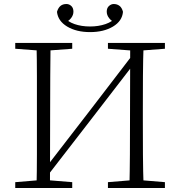

<svg xmlns="http://www.w3.org/2000/svg" viewBox="-20 -937 897 957"><path d="M429 -777Q361 -777 315 -804.5Q269 -832 264 -878Q270 -898 281.5 -907.5Q293 -917 311 -917Q325 -917 335.5 -907Q346 -897 346 -879Q346 -862 334.5 -847Q323 -832 303 -823L296 -854Q317 -829 351.5 -817Q386 -805 429 -805Q471 -805 506 -817Q541 -829 562 -854L555 -823Q535 -832 523.5 -847Q512 -862 512 -879Q512 -897 523 -907Q534 -917 547 -917Q564 -917 576 -907.5Q588 -898 593 -878Q589 -832 543 -804.5Q497 -777 429 -777ZM162 0Q164 -83 164 -166Q164 -249 164 -333V-390Q164 -474 164 -557.5Q164 -641 162 -723H232Q231 -641 230.5 -557.5Q230 -474 230 -390L229 0ZM625 0Q627 -83 627.5 -167Q628 -251 628 -340L629 -723H696Q693 -641 692.5 -557.5Q692 -474 692 -390V-333Q692 -249 692.5 -166Q693 -83 696 0ZM56 0V-29L188 -40H206L340 -29V0ZM56 -694V-723H340V-694L206 -684H188ZM518 0V-29L651 -40H670L802 -29V0ZM518 -694V-723H802V-694L670 -684H651ZM199 -38 189 -88H198L428 -386L658 -686L670 -635H660L428 -334Z"/></svg>

Font: Noto Serif KR
Style: Regular
Weight: 200
Designer: Ryoko NISHIZUKA 西塚涼子 (kana & ideographs); Frank Grießhammer (Latin, Greek & Cyrillic); Wenlong ZHANG 张文龙 (bopomofo); San
Foundry: Adobe
Version: Version 2.001;hotconv 1.1.0;makeotfexe 2.6.0